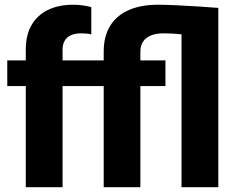

<svg xmlns="http://www.w3.org/2000/svg" viewBox="-20 -780 988 800"><path d="M240.7 0H87.4V-573.2Q87.4 -634.3 111.6 -675.8Q135.7 -717.3 180.2 -738.8Q224.6 -760.3 285.2 -760.3Q306.2 -760.3 324.5 -757.6Q342.8 -754.9 360.4 -750.5V-636.7Q351.1 -639.2 341.3 -640.1Q331.5 -641.1 317.9 -641.1Q293.5 -641.1 276.1 -633.5Q258.8 -626 249.8 -610.6Q240.7 -595.2 240.7 -573.2ZM345.7 -528.3V-421.4H10.3V-528.3ZM564.9 0H412.1V-564.9Q412.1 -628.4 438.7 -671.9Q465.3 -715.3 516.1 -737.8Q566.9 -760.3 638.7 -760.3Q668.9 -760.3 714.8 -758.1Q760.7 -755.9 808.1 -752.9Q855.5 -750 889.6 -747.1L827.1 -625.5Q783.2 -632.3 741.7 -636.7Q700.2 -641.1 661.1 -641.1Q630.4 -641.1 608.9 -632.3Q587.4 -623.5 576.2 -606.7Q564.9 -589.8 564.9 -564.9ZM736.3 0V-747.1H889.6V0ZM669.4 -528.3V-421.4H334.5V-528.3Z"/></svg>

Font: Roboto ExtraBold
Style: Regular
Weight: 800
Designer: Christian Robertson
Foundry: Google
Version: Version 3.009; 2024